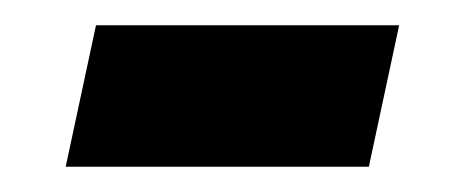

<svg xmlns="http://www.w3.org/2000/svg" viewBox="-20 -330 368 152"><path d="M32 -198 56 -310H296L272 -198Z"/></svg>

Font: Source Sans 3 ExtraLight Black
Style: Italic
Weight: 900
Italic angle: -11°
Version: Version 3.052;hotconv 1.1.0;makeotfexe 2.6.0